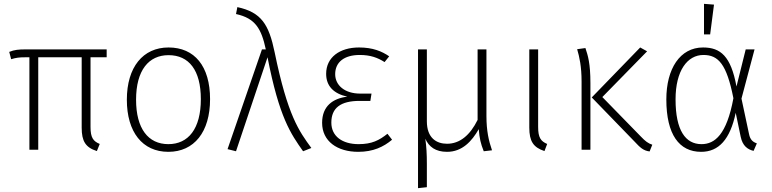

<svg xmlns="http://www.w3.org/2000/svg" viewBox="-20 -779 4017 999"><path d="M535 -481V-522H113C77 -522 55 -520 28 -509L38 -471C65 -479 79 -481 116 -481H133V0H179V-481H405V-115C405 -44 425 -12 484 7L499 -30C465 -44 451 -63 451 -118V-481Z M857 -532C724 -532 640 -430 640 -260C640 -92 721 11 856 11C990 11 1073 -92 1073 -263C1073 -435 992 -532 857 -532ZM857 -492C963 -492 1025 -414 1025 -263C1025 -109 960 -29 856 -29C751 -29 688 -110 688 -260C688 -414 754 -492 857 -492Z M1215 -742 1208 -706C1309 -684 1340 -629 1363 -522H1343L1164 -3L1208 8L1372 -481C1433 -167 1493 -83 1557 8L1600 -9C1536 -97 1477 -176 1409 -507C1379 -652 1340 -715 1215 -742Z M1848 -532C1748 -532 1677 -481 1677 -395C1677 -332 1715 -292 1787 -276C1712 -267 1656 -227 1656 -140C1656 -44 1735 11 1844 11C1922 11 1976 -15 2020 -52L1996 -83C1953 -49 1915 -29 1846 -29C1761 -29 1704 -70 1704 -141C1704 -218 1753 -254 1851 -254H1907L1913 -292H1854C1774 -292 1724 -335 1724 -393C1724 -455 1770 -493 1852 -493C1907 -493 1945 -479 1981 -456L2005 -486C1967 -512 1920 -532 1848 -532Z M2540 3C2523 -46 2511 -98 2511 -176V-522H2465V-155C2426 -76 2373 -31 2306 -31C2251 -31 2201 -61 2201 -148V-522H2155V200L2201 195V74C2201 22 2199 -13 2193 -57C2212 -15 2246 11 2306 11C2385 11 2435 -44 2471 -107C2475 -58 2481 -32 2497 8Z M2780 -522H2734V-115C2734 -44 2755 -12 2813 7L2827 -30C2794 -44 2780 -63 2780 -118Z M3347 -512 3311 -532 3059 -272 3282 -42C3310 -12 3327 5 3360 9L3374 -26C3352 -33 3337 -45 3315 -68L3114 -274ZM3026 -529 2983 -523C2995 -482 3006 -433 3006 -355V0H3052V-346C3052 -450 3039 -490 3026 -529Z M3643 -759V-600H3675L3695 -755ZM3638 -532C3518 -532 3447 -421 3447 -262C3447 -79 3514 11 3628 11C3720 11 3779 -54 3808 -192L3834 -67C3844 -19 3871 -1 3901 6L3918 -33C3898 -40 3883 -51 3877 -83L3838 -266L3906 -522H3860L3812 -329C3783 -487 3729 -532 3638 -532ZM3640 -493C3718 -493 3761 -445 3796 -268C3761 -78 3699 -29 3630 -29C3547 -29 3495 -100 3495 -262C3495 -412 3557 -493 3640 -493Z"/></svg>

Font: Fira Sans ExtraLight
Style: Regular
Weight: 200
Designer: bBox Type GmbH & Carrois Corporate GbR & Edenspiekermann AG
Foundry: bBox Type GmbH & Carrois Corporate GbR & Edenspiekermann AG
Version: Version 4.300;PS 004.300;hotconv 1.0.88;makeotf.lib2.5.64775